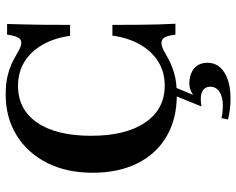

<svg xmlns="http://www.w3.org/2000/svg" viewBox="-97 -525 820 666"><g transform="rotate(-90 313.0 -192.0)"><path d="M316.9 11.3Q233.1 11.3 172.2 -24.6Q111.3 -60.5 79 -126.2Q46.8 -191.9 46.8 -280.6Q46.8 -371 81 -438.7Q115.3 -506.5 176.6 -544.4Q237.9 -582.3 318.5 -582.3Q359.7 -582.3 388.7 -574.2Q417.7 -566.1 437.9 -555.2Q458.1 -544.4 472.2 -536.3Q486.3 -528.2 497.6 -528.2Q509.7 -528.2 516.1 -539.9Q522.6 -551.6 525.8 -577.4H562.9Q562.1 -550 561.3 -521Q560.5 -491.9 560.1 -453.6Q559.7 -415.3 559.7 -358.9H521.8Q513.7 -415.3 489.9 -456Q466.1 -496.8 430.2 -518.1Q394.4 -539.5 348.4 -539.5Q266.1 -539.5 220.6 -473Q175 -406.5 175 -286.3Q175 -166.1 221 -98.4Q266.9 -30.6 349.2 -30.6Q395.2 -30.6 431 -52.4Q466.9 -74.2 490.7 -114.9Q514.5 -155.6 522.6 -212.1H559.7Q559.7 -158.1 560.1 -119.4Q560.5 -80.6 561.3 -51.2Q562.1 -21.8 563.7 6.5H525.8Q522.6 -20.2 516.1 -31Q509.7 -41.9 497.6 -41.9Q484.7 -41.9 470.6 -33.9Q456.5 -25.8 436.7 -15.3Q416.9 -4.8 387.9 3.2Q358.9 11.3 316.9 11.3ZM304 197.6Q284.7 197.6 265.3 195.2Q246 192.7 231.5 188.7L236.3 166.1Q246 168.5 257.7 169.8Q269.4 171 279.8 171Q309.7 171 327.4 159.3Q345.2 147.6 345.2 127.4Q345.2 111.3 333.9 102.8Q322.6 94.4 301.6 94.4Q294.4 94.4 287.5 95.2Q280.6 96 276.6 96.8L316.1 0H345.2L316.9 67.7Q326.6 61.3 335.9 58.1Q345.2 54.8 355.6 54.8Q388.7 54.8 408.5 71.4Q428.2 87.9 428.2 117.7Q428.2 154.8 394.8 176.2Q361.3 197.6 304 197.6Z"/></g></svg>

Font: Playfair 9pt
Style: Bold
Weight: 700
Designer: Claus Eggers Sørensen
Foundry: Claus Eggers Sørensen
Version: Version 2.203